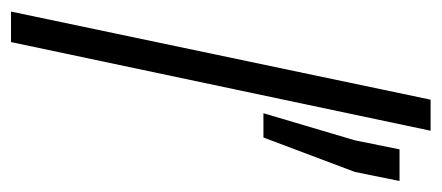

<svg xmlns="http://www.w3.org/2000/svg" viewBox="-244 -542 783 340"><g transform="rotate(90 147.0 -371.5)"><path d="M-3 0 153 -743H208L51 0ZM177 -447 225 -609 241 -688H297L281 -609L220 -447Z"/></g></svg>

Font: Saira UltraCondensed
Style: Italic
Weight: 400
Width: 1
Italic angle: -12°
Designer: Hector Gatti with collaboration of the Omnibus-Type team
Foundry: Omnibus-Type
Version: Version 1.101